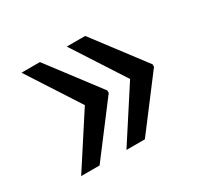

<svg xmlns="http://www.w3.org/2000/svg" viewBox="-93 -582 655 626"><g transform="rotate(-30 234.5 -268.5)"><path d="M119.1 -463.4H49.8L175.8 -268.6L49.8 -74.2H119.1L263.2 -264.2V-273.4ZM289.6 -463.4H220.2L346.2 -268.6L220.2 -74.2H289.6L433.6 -264.2V-273.4Z"/></g></svg>

Font: Roboto1
Style: rg
Weight: 400
Designer: Google
Version: Version 2.137; 2017